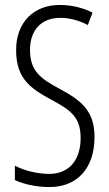

<svg xmlns="http://www.w3.org/2000/svg" viewBox="-20 -744 441 774"><path d="M361 -191C361 -294 312 -337 220 -386C144 -427 101 -457 101 -543C101 -621 145 -672 223 -672C255 -672 295 -664 334 -643L353 -693C321 -710 273 -724 222 -724C118 -725 44 -655 45 -541C45 -427 104 -387 185 -343C270 -298 305 -269 305 -187C305 -103 262 -43 178 -43C134 -43 80 -55 40 -76V-18C81 1 132 10 180 10C292 10 361 -67 361 -191Z"/></svg>

Font: Noto Sans Lao Looped ExtraCondensed Light
Style: Regular
Weight: 300
Width: 2
Designer: Mark Frömberg, Ben Mitchell
Foundry: The Fontpad Ltd
Version: Version 1.002